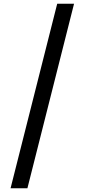

<svg xmlns="http://www.w3.org/2000/svg" viewBox="-20 -852 457 1037"><path d="M289 -832 37 165H128L380 -832Z"/></svg>

Font: Noto Sans Devanagari Condensed Medium
Style: Regular
Weight: 500
Width: 3
Designer: Jelle Bosma - Monotype Design Team
Foundry: Monotype Imaging Inc.
Version: Version 2.004